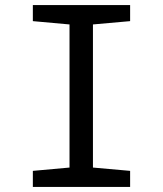

<svg xmlns="http://www.w3.org/2000/svg" viewBox="-20 -734 640 754"><path d="M109 -63 253 -76V-638L109 -651V-714H491V-651L345 -638V-76L491 -63V0H109Z"/></svg>

Font: Noto Sans Mono UI
Style: Regular
Weight: 400
Monospace: yes
Designer: Monotype Design team
Foundry: Monotype Imaging Inc.
Version: Version 1.000